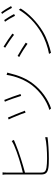

<svg xmlns="http://www.w3.org/2000/svg" viewBox="1086 -1898 829 3040"><g transform="rotate(-90 1500.0 -377.5)"><path d="M292 -751H253C257 -735 258 -717 258 -693C258 -648 258 -215 258 -137C258 -61 293 -38 360 -26C400 -19 458 -18 512 -18C620 -18 769 -27 848 -39V-76C764 -54 619 -46 512 -46C458 -46 396 -50 363 -56C311 -67 288 -82 288 -141V-396C403 -427 608 -488 732 -541C759 -551 786 -564 805 -572L788 -606C771 -594 746 -581 721 -569C600 -515 403 -456 288 -430V-693C288 -720 290 -734 292 -751Z M1438 -724 1410 -714C1431 -671 1488 -508 1502 -457L1532 -467C1518 -515 1458 -679 1438 -724ZM1871 -676 1835 -687C1813 -539 1752 -390 1669 -283C1570 -156 1428 -54 1279 -9L1304 17C1445 -29 1594 -134 1695 -267C1778 -375 1828 -501 1861 -641C1863 -650 1868 -668 1871 -676ZM1159 -666 1129 -654C1148 -620 1220 -447 1237 -387L1268 -398C1244 -462 1181 -618 1159 -666Z M2703 -725 2676 -712C2705 -673 2750 -596 2770 -554L2798 -568C2774 -617 2725 -694 2703 -725ZM2826 -772 2800 -759C2830 -720 2875 -644 2896 -602L2924 -616C2899 -664 2849 -742 2826 -772ZM2282 -735 2265 -710C2316 -680 2429 -603 2469 -569L2489 -595C2454 -622 2334 -705 2282 -735ZM2167 -15 2185 16C2282 -6 2414 -49 2514 -109C2670 -202 2805 -334 2886 -464L2866 -493C2784 -354 2660 -230 2498 -135C2404 -80 2275 -34 2167 -15ZM2135 -513 2118 -487C2172 -460 2285 -388 2327 -356L2345 -384C2310 -410 2186 -485 2135 -513Z"/></g></svg>

Font: Harano Aji Gothic CN ExtraLight
Style: Regular
Weight: 250
Foundry: Masamichi Hosoda
Version: HaranoAjiGothicCN-ExtraLight version 20230610;ttx 4.39.4